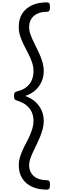

<svg xmlns="http://www.w3.org/2000/svg" viewBox="-20 -1533 572 1628"><path d="M377 -1513Q392 -1513 398 -1504.5Q404 -1496 404 -1473Q404 -1451 398 -1442Q392 -1433 377 -1433Q330 -1433 296.5 -1417Q263 -1401 245 -1372Q227 -1343 227 -1302Q227 -1272 239.5 -1238Q252 -1204 270.5 -1167Q289 -1130 307.5 -1091Q326 -1052 338.5 -1011.5Q351 -971 351 -930Q351 -882 332 -839.5Q313 -797 277.5 -766Q242 -735 193 -719Q242 -703 277.5 -671.5Q313 -640 332 -598.5Q351 -557 351 -508Q351 -474 342 -439.5Q333 -405 319 -371Q305 -337 289 -304.5Q273 -272 259 -242Q245 -212 236 -185Q227 -158 227 -135Q227 -74 267 -39.5Q307 -5 377 -5Q392 -5 398 3.5Q404 12 404 35Q404 57 398 66Q392 75 377 75Q304 75 250.5 50Q197 25 168 -21.5Q139 -68 139 -134Q139 -165 148 -196Q157 -227 171 -258.5Q185 -290 201.5 -320.5Q218 -351 232 -382.5Q246 -414 255 -445Q264 -476 264 -508Q264 -549 249 -582.5Q234 -616 203.5 -640.5Q173 -665 127 -679Q112 -684 105.5 -690.5Q99 -697 99 -719Q99 -742 105.5 -748.5Q112 -755 127 -759Q173 -770 203.5 -794Q234 -818 249 -852.5Q264 -887 264 -930Q264 -968 251.5 -1004.5Q239 -1041 220 -1077.5Q201 -1114 182.5 -1151Q164 -1188 151.5 -1226Q139 -1264 139 -1304Q139 -1371 168 -1417Q197 -1463 250.5 -1488Q304 -1513 377 -1513Z"/></svg>

Font: Playwrite ID
Style: Regular
Weight: 400
Designer: Veronika Burian, José Scaglione
Foundry: TypeTogether
Version: Version 1.002